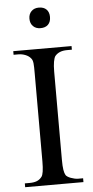

<svg xmlns="http://www.w3.org/2000/svg" viewBox="-59 -897 450 931"><g transform="rotate(-5 166.5 -431.0)"><path d="M24.9 0V-18.6H48.8Q69.3 -18.6 83.5 -24.2Q97.7 -29.8 107.4 -42.5Q119.1 -56.2 119.1 -117.7V-545.4Q119.1 -562.5 118.9 -574.5Q118.7 -586.4 117.7 -595Q116.7 -603.5 114.5 -609.4Q112.3 -615.2 108.4 -619.6Q99.1 -631.3 82.5 -637.9Q65.9 -644.5 48.8 -644.5H24.9V-662.1H308.6V-644.5H284.7Q245.6 -644.5 226.1 -620.6Q220.7 -612.3 217.3 -593.8Q213.9 -575.2 213.9 -545.4V-117.7Q213.9 -85.4 216.8 -67.9Q219.7 -50.3 225.1 -41.5Q227.5 -37.6 233.9 -33.4Q240.2 -29.3 248.8 -26.1Q257.3 -22.9 266.6 -20.8Q275.9 -18.6 284.7 -18.6H308.6V0ZM216.8 -812Q216.8 -788.1 203.6 -774.9Q190.4 -761.7 166.5 -761.7Q144 -761.7 130.4 -775.4Q116.7 -789.1 116.7 -812Q116.7 -834.5 130.4 -848.1Q144 -861.8 166.5 -861.8Q190.4 -861.8 203.6 -848.6Q216.8 -835.4 216.8 -812Z"/></g></svg>

Font: Doulos SIL
Style: Regular
Weight: 400
Designer: Walt Agee, Victor Gaultney, Peter Martin, Debbi Hosken
Foundry: SIL International
Version: Version 4.110; 2011; Maintenance release